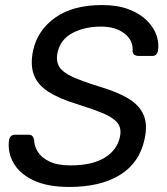

<svg xmlns="http://www.w3.org/2000/svg" viewBox="-20 -730 660 760"><path d="M254.7 10Q168.2 10 113.1 -15.9Q57.9 -41.9 33.5 -84.8Q9.1 -127.7 15.9 -176.2Q17.1 -184.4 22.9 -190.5Q28.8 -196.6 37.8 -196.6H92.9Q104.1 -196.6 108.7 -190.8Q113.4 -185.1 115.1 -177.1Q114.9 -153.1 129.3 -129.7Q143.7 -106.3 175.4 -90.8Q207.1 -75.3 258.8 -75.3Q344.8 -75.3 394 -105.6Q443.3 -135.8 454.4 -187Q462.3 -221.7 445.3 -243.2Q428.4 -264.6 387.6 -281.6Q346.8 -298.7 280.9 -319.3Q212.9 -340.1 171 -367.1Q129.2 -394.2 114.2 -433.4Q99.2 -472.7 110.9 -529.8Q128.7 -610.6 198.6 -660.3Q268.6 -710 384.2 -710Q444.9 -710 489.1 -693.3Q533.2 -676.7 560.9 -649.3Q588.6 -621.8 599.5 -590.3Q610.4 -558.8 605.2 -529Q604.2 -521.6 599 -515.1Q593.9 -508.6 583.4 -508.6H526.4Q519.8 -508.6 512.7 -512.6Q505.6 -516.6 504.9 -527.9Q508.2 -569.4 473 -597.1Q437.9 -624.7 380.3 -624.7Q315.5 -624.7 267.6 -599.7Q219.6 -574.8 207.7 -521.9Q200.8 -487.8 214.8 -465.5Q228.8 -443.3 265.9 -426.3Q303.1 -409.4 365.7 -389.6Q441 -367.8 486.2 -341.1Q531.3 -314.3 548.1 -275.7Q564.9 -237.2 552.5 -180.3Q532.7 -85.9 455.6 -38Q378.4 10 254.7 10Z"/></svg>

Font: Rubik Light
Style: Italic
Weight: 300
Italic angle: -12°
Designer: Hubert and Fischer
Foundry: Hubert and Fischer
Version: Version 2.300;gftools[0.9.30]